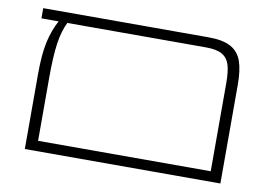

<svg xmlns="http://www.w3.org/2000/svg" viewBox="-65 -660 1050 759"><g transform="rotate(10 460.0 -280.5)"><path d="M861 -396V0H76V-300Q76 -380 87 -430Q98 -480 120 -520H51V-561H714Q773 -561 804.5 -543.5Q836 -526 848.5 -490.5Q861 -455 861 -396ZM815 -41V-395Q815 -441 807 -467.5Q799 -494 777 -507Q755 -520 712 -520H155Q137 -484 129.5 -432Q122 -380 122 -297V-41Z"/></g></svg>

Font: FiraGO ExtraLight
Style: Regular
Weight: 200
Designer: bBox Type
Foundry: bBox Type GmbH
Version: Version 1.001